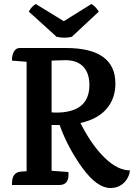

<svg xmlns="http://www.w3.org/2000/svg" viewBox="-20 -925 670 960"><path d="M79 -685H309Q557 -685 557 -507Q557 -432 512.5 -380.5Q468 -329 382 -310Q439 -198 504 -135.5Q569 -73 630 -73Q625 -35 598.5 -10Q572 15 532 15Q465 15 392 -85.5Q319 -186 278 -300H238V-71L322 -65Q328 0 277 0H40Q40 0 40 -8Q40 -63 84 -67L113 -69V-616L40 -622Q39 -647 49 -666Q59 -685 79 -685ZM238 -622V-363Q246 -362 260 -362Q427 -362 427 -500Q427 -561 394.5 -593.5Q362 -626 300 -624L240 -622ZM474 -867 339 -741Q304 -732 263 -741L124 -867Q137 -892 159 -905L299 -819L437 -905Q457 -894 474 -867Z"/></svg>

Font: Karma
Style: Bold
Weight: 700
Designer: Joana Correia
Foundry: Indian Type Foundry
Version: Version 1.202;PS 1.0;hotconv 1.0.78;makeotf.lib2.5.61930; tt